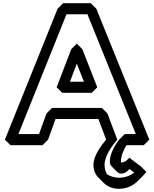

<svg xmlns="http://www.w3.org/2000/svg" viewBox="-20 -880 972 1210"><path d="M593 -330 499 -570 464 -605 429 -570 337 -330 372 -295H558ZM509 -365H421L464 -479ZM531 -790 836 -35H766L731 0C731 0 672 70 672 140C672 152 677 161 683 168L718 203L719 204C727 211 735 214 744 214C763 214 777 204 786 195L796 185L827 208C803 225 772 240 730 240C707 240 678 233 655 219C645 202 639 183 639 158C639 101 689 35 719 0L657 -165L622 -200H308L273 -165L226 -35H96L399 -790ZM587 -825 552 -860H378L343 -825L11 0L46 35H248L283 0L330 -130H600L649 0C619 35 569 101 569 158C569 194 581 220 599 238L635 274C661 300 699 310 730 310C788 310 827 282 848 261L884 225C896 213 902 203 902 203L867 168L795 114L776 133C769 138 757 144 744 144H742V140C742 101 760 63 777 35H886L921 0Z"/></svg>

Font: Hussar Press
Style: Bold
Weight: 700
Foundry: Cannot Into Space Fonts
Version: Version 1.43